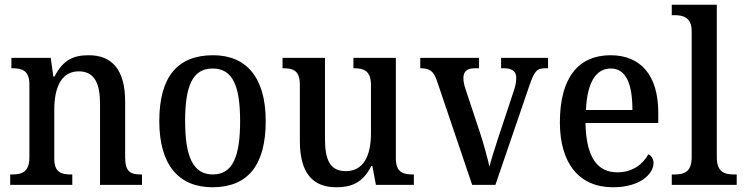

<svg xmlns="http://www.w3.org/2000/svg" viewBox="-20 -780 3141 810"><path d="M23 0H285V-44H280C239 -44 209 -52 209 -111V-318C209 -402 234 -479 312 -479C379 -479 402 -428 402 -342V0H579V-44H575C533 -44 508 -53 508 -116V-351C508 -488 451 -547 354 -547C291 -547 246 -528 210 -457H205L194 -536H28V-492H32C73 -492 104 -483 104 -424V-116C104 -53 71 -44 30 -44H23Z M876 10C1024 10 1101 -81 1101 -269C1101 -456 1017 -547 879 -547C729 -547 652 -456 652 -269C652 -81 737 10 876 10ZM878 -44C793 -44 761 -122 761 -269C761 -417 792 -491 877 -491C962 -491 993 -417 993 -269C993 -122 963 -44 878 -44Z M1399 10C1460 10 1510 -7 1546 -79H1551L1566 0H1726V-44H1722C1682 -44 1650 -52 1650 -111V-536H1471V-492H1474C1513 -492 1545 -483 1545 -421V-218C1545 -122 1513 -58 1439 -58C1371 -58 1351 -107 1351 -196V-536H1172V-492H1175C1217 -492 1245 -482 1245 -423V-186C1245 -50 1299 10 1399 10Z M1823 -440 1972 0H2070L2212 -415C2233 -478 2245 -492 2278 -492H2292V-536H2094V-492H2106C2140 -492 2158 -479 2158 -452C2158 -435 2155 -418 2147 -395L2084 -205C2069 -158 2051 -105 2045 -77C2037 -111 2021 -172 2005 -220L1943 -407C1938 -422 1935 -437 1935 -451C1935 -478 1950 -492 1983 -492H2001V-536H1753V-492C1792 -492 1809 -481 1823 -440Z M2566 10C2683 10 2737 -48 2737 -92C2737 -111 2727 -124 2715 -129C2693 -88 2649 -53 2585 -53C2499 -53 2453 -117 2450 -261H2757V-306C2757 -464 2681 -547 2556 -547C2420 -547 2342 -452 2342 -264C2342 -91 2423 10 2566 10ZM2648 -316H2452C2457 -429 2492 -491 2557 -491C2623 -491 2648 -422 2648 -316Z M2814 0H3088V-44H3077C3037 -44 3004 -54 3004 -116V-760H2814V-716H2826C2861 -716 2898 -707 2898 -649V-116C2898 -54 2865 -44 2826 -44H2814Z"/></svg>

Font: Noto Serif Tamil SemiCondensed Medium
Style: Regular
Weight: 500
Width: 4
Designer: Indian Type Foundry, Tom Grace, and the Monotype Design Team
Foundry: Monotype Imaging Inc.
Version: Version 2.004